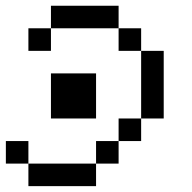

<svg xmlns="http://www.w3.org/2000/svg" viewBox="-20 -635 655 655"><path d="M153.8 -384.6H307.7V-230.8H153.8ZM76.9 0V-76.9H307.7V0ZM0 -76.9V-153.8H76.9V-76.9ZM307.7 -76.9V-153.8H384.6V-76.9ZM384.6 -153.8V-230.8H461.5V-153.8ZM461.5 -230.8V-461.5H538.5V-230.8ZM76.9 -461.5V-538.5H153.8V-461.5ZM384.6 -461.5V-538.5H461.5V-461.5ZM153.8 -538.5V-615.4H384.6V-538.5Z"/></svg>

Font: Mintsoda - Lime Green 13x16
Style: Regular
Weight: 400
Designer: Mintsoda-15
Version: Version 1.0